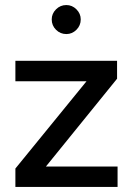

<svg xmlns="http://www.w3.org/2000/svg" viewBox="-20 -741 527 761"><path d="M41 -73 323 -419H41V-500H444V-429L162 -81H446V0H41ZM185 -664Q185 -687 202 -704Q219 -721 243 -721Q266 -721 283 -704Q300 -687 300 -664Q300 -640 283 -623Q266 -606 243 -606Q219 -606 202 -623Q185 -640 185 -664Z"/></svg>

Font: Oak Sans Medium
Style: Regular
Weight: 500
Designer: Erik Kennedy, Walven
Foundry: Erik Kennedy, Walven
Version: Version 1.000